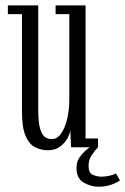

<svg xmlns="http://www.w3.org/2000/svg" viewBox="-20 -543 462 708"><path d="M156.5 11Q131.5 11 109.5 0Q87.5 -11 74.2 -42Q61 -73 61 -132.5V-491H9V-523H121V-138.5Q121 -93.5 127.5 -70Q134 -46.5 145.2 -38.2Q156.5 -30 170.5 -30Q191 -30 205.5 -50.8Q220 -71.5 227.8 -104.8Q235.5 -138 235.5 -175.5V-491H185V-523H295.5V-32.5H341.5V0Q331 10.5 318.8 28Q306.5 45.5 306.5 69.5Q306.5 95 322.5 101.8Q338.5 108.5 354.5 108.5Q366 108.5 381.5 105.5Q397 102.5 407.5 96.5L422.5 122Q410.5 131 390 138.2Q369.5 145.5 344 145.5Q314.5 145.5 288.2 130Q262 114.5 262 76Q262 50 278 30.8Q294 11.5 311 0H242L239.5 -62Q237 -47.5 227.2 -30.5Q217.5 -13.5 199.8 -1.2Q182 11 156.5 11Z"/></svg>

Font: Imbue 10pt Light
Style: Regular
Weight: 300
Designer: Tyler Finck
Foundry: Etcetera Type Company
Version: Version 1.102; ttfautohint (v1.8.3)